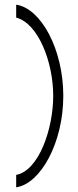

<svg xmlns="http://www.w3.org/2000/svg" viewBox="-20 -714 334 819"><path d="M49 32V85C153 70 250 -105 250 -305C250 -505 154 -679 49 -694V-639C144 -614 207 -448 207 -305C207 -165 146 14 49 32Z"/></svg>

Font: Charger Sport
Style: HLExt
Weight: 100
Designer: Jasper
Foundry: Cannot Into Space Fonts
Version: Version 1.1